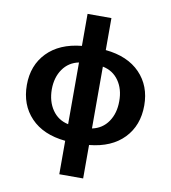

<svg xmlns="http://www.w3.org/2000/svg" viewBox="-99 -824 989 1112"><g transform="rotate(10 395.5 -267.5)"><path d="M325.3 204.5V7.8Q194.2 -5 122.3 -80.3Q50.4 -155.5 50.4 -272.7Q50.4 -388.1 122.7 -462.9Q195 -537.6 325.3 -550.4V-738.6H465.6V-550.4Q596.2 -537.6 668.5 -462.9Q740.8 -388.1 740.8 -272.7Q740.8 -155.2 668.7 -80.1Q596.6 -5 465.6 7.8V204.5ZM465.6 -453.1V-89.5Q525.9 -101.9 560 -151.6Q594.1 -201.3 593.8 -272.7Q594.1 -343.4 560 -392.2Q525.9 -441.1 465.6 -453.1ZM325.3 -89.8V-452.8Q265.6 -440.7 231.5 -391.9Q197.4 -343 197.1 -272.7Q197.4 -201.3 231.5 -151.8Q265.6 -102.3 325.3 -89.8Z"/></g></svg>

Font: Inter Zeller
Style: Bold
Weight: 700
Designer: Rasmus Andersson; Joe Bland
Foundry: zeller
Version: Version 3.015;git-dec3a8cb1